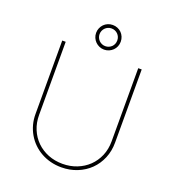

<svg xmlns="http://www.w3.org/2000/svg" viewBox="-163 -1051 1076 1187"><g transform="rotate(20 375.0 -457.0)"><path d="M113.6 -245.7V-727.3H136.4V-245.7Q136.4 -195 154.3 -152Q172.2 -109 204.2 -77.8Q236.2 -46.5 279.8 -28.9Q323.5 -11.4 375 -11.4Q425.4 -11.4 468.9 -28.6Q512.4 -45.8 544.6 -76.7Q576.7 -107.6 595.2 -150.7Q613.6 -193.9 613.6 -245.7V-727.3H636.4V-245.7Q636.4 -190.3 616.7 -143.1Q596.9 -95.9 562 -61.6Q527 -27.3 479 -8Q431.1 11.4 375 11.4Q338.1 11.4 304.2 2.7Q270.2 -6 241.1 -22.4Q212 -38.7 188.4 -61.8Q164.8 -84.9 148.1 -113.5Q131.4 -142 122.3 -175.4Q113.3 -208.8 113.6 -245.7ZM375 -924.7Q392 -924.7 407 -918.5Q421.9 -912.3 432.7 -901.5Q443.5 -890.6 449.8 -875.7Q456 -860.8 456 -843.8Q456 -826.7 449.8 -812Q443.5 -797.2 432.5 -786.4Q421.5 -775.6 406.8 -769.2Q392 -762.8 375 -762.8Q358.3 -762.8 343.6 -769.2Q328.8 -775.6 317.8 -786.6Q306.8 -797.6 300.4 -812.3Q294 -827.1 294 -843.8Q294 -860.8 300.4 -875.5Q306.8 -890.3 317.6 -901.3Q328.5 -912.3 343.2 -918.5Q358 -924.7 375 -924.7ZM375 -785.5Q387.4 -785.5 397.9 -790Q408.4 -794.4 416.4 -802.2Q424.4 -810 428.8 -820.7Q433.2 -831.3 433.2 -843.8Q433.2 -856.2 428.8 -866.7Q424.4 -877.1 416.5 -885.1Q408.7 -893.1 398.1 -897.5Q387.4 -902 375 -902Q362.9 -902 352.3 -897.4Q341.6 -892.8 333.8 -884.9Q326 -877.1 321.4 -866.5Q316.8 -855.8 316.8 -843.8Q316.8 -831.7 321.4 -821Q326 -810.4 333.8 -802.6Q341.6 -794.7 352.3 -790.1Q362.9 -785.5 375 -785.5Z"/></g></svg>

Font: Inter P Thin
Style: Regular
Weight: 100
Designer: Rasmus Andersson
Foundry: rsms
Version: Version 3.018;git-588b23468